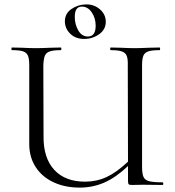

<svg xmlns="http://www.w3.org/2000/svg" viewBox="-20 -841 795 873"><path d="M719 0 633 -1 579 0Q568 0 565 -3.5Q562 -7 562 -19V-86Q507 -34 454.5 -11Q402 12 342 12Q276 12 224 -12Q172 -36 142.5 -81Q113 -126 113 -186V-544Q113 -574 107 -588Q101 -602 85 -607.5Q69 -613 34 -613Q32 -613 32 -619Q32 -625 34 -625L79 -624Q117 -622 143 -622Q169 -622 211 -624L257 -625Q259 -625 259 -619Q259 -613 257 -613Q222 -613 205.5 -607Q189 -601 183.5 -586.5Q178 -572 177 -542L178 -221Q177 -123 226.5 -69Q276 -15 367 -15Q419 -15 464.5 -36Q510 -57 562 -106L561 -542Q562 -572 556.5 -586.5Q551 -601 534.5 -607Q518 -613 483 -613Q481 -613 481 -619Q481 -625 483 -625L528 -624Q568 -622 593 -622Q617 -622 659 -624L706 -625Q708 -625 708 -619Q708 -613 706 -613Q671 -613 654.5 -607.5Q638 -602 632 -588Q626 -574 626 -544V-81Q626 -51 632.5 -36.5Q639 -22 658.5 -17Q678 -12 719 -12Q722 -12 722.5 -6Q723 0 719 0ZM275 -744Q275 -780 305.5 -800.5Q336 -821 373 -821Q409 -821 435 -798Q461 -775 461 -742Q461 -707 431 -685.5Q401 -664 363 -664Q323 -664 299 -688Q275 -712 275 -744ZM415 -724Q415 -759 397 -785Q379 -811 353 -811Q336 -811 328 -799.5Q320 -788 320 -764Q320 -730 336 -702.5Q352 -675 379 -675Q415 -675 415 -724Z"/></svg>

Font: Cormorant Upright
Style: Regular
Weight: 400
Designer: Christian Thalmann (Catharsis Fonts)
Foundry: Catharsis Fonts
Version: Version 3.302